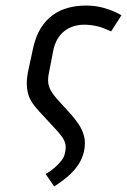

<svg xmlns="http://www.w3.org/2000/svg" viewBox="-20 -526 457 691"><path d="M156 -263 172 -346Q177 -369 187.5 -386.5Q198 -404 213.5 -415.5Q229 -427 248.5 -432.5Q268 -438 291 -437Q310 -436 326 -432.5Q342 -429 355.5 -423.5Q369 -418 380 -413L417 -471Q413 -474 395 -482.5Q377 -491 350 -498.5Q323 -506 289 -506Q256 -506 225.5 -498Q195 -490 169.5 -471.5Q144 -453 126 -423.5Q108 -394 99 -352L80 -264Q76 -241 76.5 -222Q77 -203 82 -186Q87 -169 97.5 -154Q108 -139 122 -124L184 -57Q197 -43 205 -31Q213 -19 215.5 -6Q218 7 214 23Q212 38 201 52Q190 66 175.5 78.5Q161 91 144 100L175 145Q202 128 224 109Q246 90 261 68Q276 46 282 20Q289 -12 282.5 -36Q276 -60 263 -79Q250 -98 236 -114L184 -171Q171 -186 163 -200Q155 -214 153.5 -229.5Q152 -245 156 -263Z"/></svg>

Font: Advent Pro Medium
Style: Italic
Weight: 500
Italic angle: -12°
Version: Version 3.000